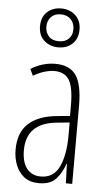

<svg xmlns="http://www.w3.org/2000/svg" viewBox="-56 -830 488 876"><g transform="rotate(5 188.0 -391.5)"><path d="M184 -539Q250 -539 279 -497Q308 -455 308 -359V0H279L276 -89H274Q262 -51 236 -20.5Q210 10 156 10Q114 10 88 -10.5Q62 -31 49.5 -63.5Q37 -96 37 -133Q37 -212 82 -253Q127 -294 210 -302L271 -308V-356Q271 -440 250 -473Q229 -506 182 -506Q163 -506 138.5 -499Q114 -492 86 -476L72 -506Q126 -539 184 -539ZM212 -272Q75 -258 75 -134Q75 -79 98 -50Q121 -21 162 -21Q221 -21 246.5 -75.5Q272 -130 272 -218V-278ZM190 -615Q152 -615 125.5 -638.5Q99 -662 99 -704Q99 -746 124.5 -769.5Q150 -793 189 -793Q228 -793 254 -769Q280 -745 280 -704Q280 -663 255 -639Q230 -615 190 -615ZM191 -643Q219 -643 235.5 -659.5Q252 -676 252 -703Q252 -731 235 -748.5Q218 -766 189 -766Q160 -766 144 -748.5Q128 -731 128 -704Q128 -679 143.5 -661Q159 -643 191 -643Z"/></g></svg>

Font: Noto Sans Gujarati ExtraCondensed ExtraLight
Style: Regular
Weight: 200
Width: 2
Designer: Jelle Bosma - Monotype Design Team, Universal Thirst
Foundry: Monotype Imaging Inc.
Version: Version 2.106; ttfautohint (v1.8.4.7-5d5b)